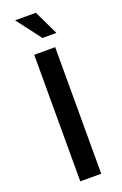

<svg xmlns="http://www.w3.org/2000/svg" viewBox="-175 -977 652 1026"><g transform="rotate(-20 150.5 -464.0)"><path d="M210.9 0H91.8V-719.7H210.9ZM58.6 -927.7H176.8L243.2 -789.1H164.1Z"/></g></svg>

Font: Allerta
Style: Regular
Weight: 400
Designer: Matt McInerney
Foundry: Matt McInerney
Version: Version 1.0